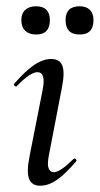

<svg xmlns="http://www.w3.org/2000/svg" viewBox="-20 -583 318 612"><path d="M108 9Q81 9 72.5 -13.5Q64 -36 75 -89L116 -297Q127 -353 99 -353Q88 -353 71 -341.5Q54 -330 34 -309Q31 -305 26.5 -309.5Q22 -314 26 -317Q61 -357 89 -376Q117 -395 143 -395Q171 -395 179 -373Q187 -351 177 -302L136 -89Q130 -59 135 -46.5Q140 -34 151 -34Q162 -34 178.5 -45.5Q195 -57 214 -76Q218 -80 222 -75.5Q226 -71 222 -68Q190 -30 162.5 -10.5Q135 9 108 9ZM95 -473Q73 -473 60.5 -485Q48 -497 48 -519Q48 -540 60.5 -551.5Q73 -563 95 -563Q117 -563 128 -551.5Q139 -540 139 -519Q139 -473 95 -473ZM234 -473Q189 -473 189 -519Q189 -563 234 -563Q255 -563 266.5 -551.5Q278 -540 278 -519Q278 -473 234 -473Z"/></svg>

Font: Cormorant Medium
Style: Italic
Weight: 500
Italic angle: -10°
Designer: Christian Thalmann (Catharsis Fonts)
Foundry: Catharsis Fonts
Version: Version 4.000